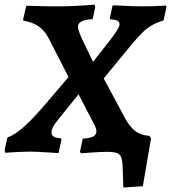

<svg xmlns="http://www.w3.org/2000/svg" viewBox="-39 -669 753 846"><path d="M504.4 157.2 501.8 76.4Q501 44.1 496.3 27.6Q491.5 11.1 476.8 5.5Q462 0 429.8 0Q416.8 0 398 1Q379.2 2 360.6 3.3Q341.9 4.6 329.6 5.6Q317.3 6.6 317.3 6.6L313.5 -0.4L325.5 -58Q354.4 -59.5 370.1 -66.9Q385.9 -74.4 385.9 -89.8Q385.9 -103.1 374.6 -123.7L307.1 -253.4L230.4 -158.5Q214.4 -139 204.7 -125.6Q195.1 -112.1 191.5 -103.2Q187.9 -94.3 187.9 -86.1Q187.9 -73.6 197 -67.3Q206.1 -61.1 228.6 -60L231.9 -53.4L218.6 5.6Q218.6 5.6 204.4 4.6Q190.3 3.6 169.5 2.4Q148.7 1.1 128.3 0.1Q107.9 -0.9 94.8 -0.9Q80.9 -0.9 61.9 -0.2Q42.9 0.5 25.5 1.5Q8.2 2.5 -3.8 3.3Q-15.8 4 -15.8 4L-18.8 -6.2L-6.5 -63.1Q16.7 -71.2 42.3 -90.6Q68 -110 95.3 -137.7Q122.6 -165.5 150.3 -197.6L263 -329.5L178.4 -494.5Q164.6 -522.1 148 -538.6Q131.4 -555.2 111.4 -564.1Q91.4 -573 64.5 -577.9L62.7 -582.8L76.7 -643.6Q76.7 -643.6 90.4 -643.3Q104 -643.1 126.5 -642.3Q149 -641.5 175.8 -641.2Q202.7 -641 229.5 -641Q252.2 -641 278 -642.2Q303.8 -643.5 326.4 -644.8Q349 -646.1 363.2 -647.3Q377.5 -648.6 377.5 -648.6L380.8 -639.8L369.3 -584.7Q304.5 -581.4 304.5 -551.8Q304.5 -536.1 323.2 -495.6Q342 -455.1 370.9 -396.5Q386.9 -417.4 406.6 -442Q426.3 -466.6 445 -490.7Q463.7 -514.8 475.7 -533.6Q487.6 -552.4 487.6 -561.6Q487.6 -572.7 478.7 -577.6Q469.8 -582.4 446.4 -584.1L445 -589L457.1 -645.4Q469.4 -645.4 491 -644.3Q512.7 -643.2 537.9 -642.1Q563.1 -641 583.7 -641Q607.2 -641 631.8 -641.7Q656.4 -642.5 673.9 -643.5Q691.5 -644.5 691.5 -644.5L694.5 -637.6L681.8 -579.2Q651 -569.7 629.1 -556.9Q607.3 -544.1 587.4 -524.5Q567.5 -504.9 541.5 -473.5L418 -323.5L511.5 -148.8Q534.2 -108.6 557.4 -91Q580.7 -73.3 619.6 -70.1L626.5 -59.7L590.4 151.5Z"/></svg>

Font: Alegreya
Style: Italic
Weight: 400
Italic angle: -7°
Designer: Juan Pablo del Peral
Foundry: Huerta Tipografica
Version: Version 2.009